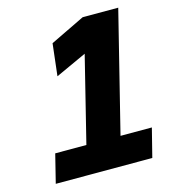

<svg xmlns="http://www.w3.org/2000/svg" viewBox="-106 -791 788 878"><g transform="rotate(-15 288.0 -352.0)"><path d="M506.8 0H49.8L83.5 -135.3H231L331.5 -540.5L184.6 -473.1L202.1 -625L365.7 -704.1H534.2L392.6 -135.3H541Z"/></g></svg>

Font: Lesson One Extra
Style: Italic
Weight: 800
Italic angle: -14°
Designer: But Ko, Victor Gaultney, Annie Olsen, Julie Remington, Don Collingsworth, Eric Hays, Becca Hirsbrunner
Version: Version 1.100